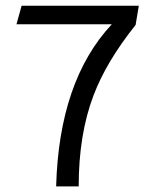

<svg xmlns="http://www.w3.org/2000/svg" viewBox="-20 -663 547 683"><path d="M259.9 0H179.7Q190.1 -375.7 377.7 -576.7H38.6L56.9 -642.6H473.8L462.4 -574.3Q357.9 -443.6 312.4 -322.8Q259.9 -184.2 259.9 0Z"/></svg>

Font: Shan Wanhai
Style: Regular
Weight: 400
Designer: Khon Soe Zaw Thu
Foundry: Shan Unicode
Version: Version 1.00 June 3, 2017, initial release